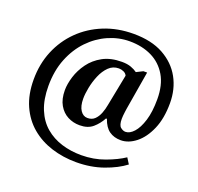

<svg xmlns="http://www.w3.org/2000/svg" viewBox="-144 -871 1209 1171"><g transform="rotate(20 460.5 -286.0)"><path d="M466 142Q381 142 305.5 118Q230 94 173 46Q116 -2 83.5 -74.5Q51 -147 51 -244Q51 -345 86.5 -430.5Q122 -516 186.5 -579.5Q251 -643 338.5 -678.5Q426 -714 530 -714Q646 -714 724 -671Q802 -628 842 -555.5Q882 -483 882 -392Q882 -293 851.5 -222.5Q821 -152 773.5 -114.5Q726 -77 676 -77Q632 -77 601 -99Q570 -121 553 -171H547Q526 -132 494 -104.5Q462 -77 409 -77Q367 -77 331.5 -95.5Q296 -114 274 -152Q252 -190 252 -248Q252 -288 267 -336.5Q282 -385 314 -429Q346 -473 397 -501Q448 -529 521 -529Q556 -529 580.5 -520Q605 -511 621 -499L663 -520H687L645 -270Q644 -262 642 -249Q640 -236 639 -223Q638 -210 638 -202Q638 -161 654 -148Q670 -135 686 -135Q713 -135 739.5 -164Q766 -193 783.5 -249.5Q801 -306 801 -388Q801 -480 765 -541Q729 -602 666.5 -632.5Q604 -663 523 -663Q452 -663 385 -633.5Q318 -604 265 -549Q212 -494 180.5 -415.5Q149 -337 149 -238Q149 -150 175 -87Q201 -24 247 15Q293 54 353 72.5Q413 91 480 91Q561 91 632.5 64.5Q704 38 750 7L774 45Q722 85 641.5 113.5Q561 142 466 142ZM439 -135Q468 -135 486 -152.5Q504 -170 514.5 -197Q525 -224 530 -253L570 -457Q564 -471 548.5 -478Q533 -485 517 -485Q479 -485 452 -458.5Q425 -432 408 -391.5Q391 -351 383 -309.5Q375 -268 375 -238Q375 -189 393 -162Q411 -135 439 -135Z"/></g></svg>

Font: Noto Serif Test
Style: Regular
Weight: 400
Version: Version 1.000